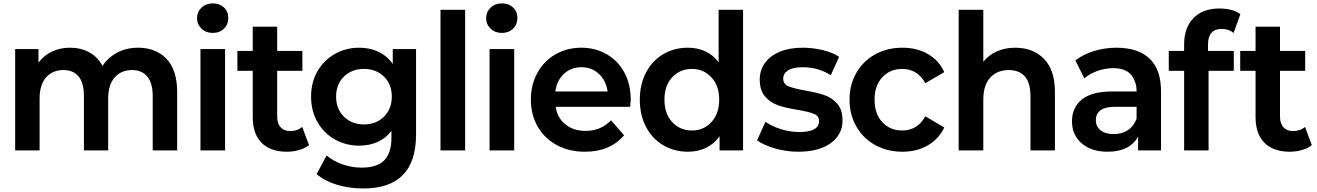

<svg xmlns="http://www.w3.org/2000/svg" viewBox="-20 -882 7722 1126"><path d="M1018.9 -342.2V0H875.6V-318.9Q875.6 -394.4 843.9 -432.8Q812.2 -471.1 755.6 -471.1Q690 -471.1 652.2 -427.8Q614.4 -384.4 614.4 -302.2V0H472.2V-318.9Q472.2 -395.6 441.1 -433.3Q410 -471.1 352.2 -471.1Q287.8 -471.1 250 -427.8Q212.2 -384.4 212.2 -302.2V0H68.9V-594.4H205.6V-514.4Q236.7 -556.7 284.4 -579.4Q332.2 -602.2 391.1 -602.2Q454.4 -602.2 503.9 -575Q553.3 -547.8 581.1 -495.6Q614.4 -545.6 668.3 -573.9Q722.2 -602.2 788.9 -602.2Q894.4 -602.2 956.7 -536.7Q1018.9 -471.1 1018.9 -342.2Z M1135.6 -775.6Q1135.6 -812.2 1161.7 -837.2Q1187.8 -862.2 1227.8 -862.2Q1267.8 -862.2 1293.3 -838.3Q1318.9 -814.4 1318.9 -777.8Q1318.9 -738.9 1293.3 -713.9Q1267.8 -688.9 1227.8 -688.9Q1187.8 -688.9 1161.7 -713.9Q1135.6 -738.9 1135.6 -775.6ZM1300 -594.4V0H1155.6V-594.4Z M1662.2 7.8Q1566.7 7.8 1514.4 -44.4Q1462.2 -96.7 1462.2 -195.6V-466.7H1372.2V-583.3H1462.2V-725.6H1605.6V-583.3H1753.3V-466.7H1605.6V-198.9Q1605.6 -157.8 1625.6 -135.6Q1645.6 -113.3 1682.2 -113.3Q1724.4 -113.3 1752.2 -137.8L1792.2 -31.1Q1768.9 -12.2 1734.4 -2.2Q1700 7.8 1662.2 7.8Z M2111.1 223.3Q2028.9 223.3 1956.7 201.7Q1884.4 180 1836.7 138.9L1895.6 30Q1933.3 62.2 1988.3 81.7Q2043.3 101.1 2100 101.1Q2191.1 101.1 2233.3 58.3Q2275.6 15.6 2275.6 -73.3V-114.4Q2244.4 -72.2 2195.6 -50Q2146.7 -27.8 2086.7 -27.8Q2008.9 -27.8 1944.4 -63.9Q1880 -100 1842.2 -165.6Q1804.4 -231.1 1804.4 -315.6Q1804.4 -400 1842.2 -465Q1880 -530 1944.4 -566.1Q2008.9 -602.2 2086.7 -602.2Q2150 -602.2 2200.6 -577.8Q2251.1 -553.3 2283.3 -506.7V-594.4H2420V-93.3Q2420 223.3 2111.1 223.3ZM2277.8 -315.6Q2277.8 -387.8 2231.7 -432.8Q2185.6 -477.8 2114.4 -477.8Q2043.3 -477.8 1997.2 -432.8Q1951.1 -387.8 1951.1 -315.6Q1951.1 -243.3 1997.2 -197.8Q2043.3 -152.2 2114.4 -152.2Q2185.6 -152.2 2231.7 -197.8Q2277.8 -243.3 2277.8 -315.6Z M2707.8 -824.4V0H2563.3V-824.4Z M2831.1 -775.6Q2831.1 -812.2 2857.2 -837.2Q2883.3 -862.2 2923.3 -862.2Q2963.3 -862.2 2988.9 -838.3Q3014.4 -814.4 3014.4 -777.8Q3014.4 -738.9 2988.9 -713.9Q2963.3 -688.9 2923.3 -688.9Q2883.3 -688.9 2857.2 -713.9Q2831.1 -738.9 2831.1 -775.6ZM2995.6 -594.4V0H2851.1V-594.4Z M3675.6 -255.6H3238.9Q3248.9 -190 3296.1 -152.2Q3343.3 -114.4 3414.4 -114.4Q3504.4 -114.4 3563.3 -176.7L3640 -88.9Q3558.9 7.8 3410 7.8Q3316.7 7.8 3244.4 -31.7Q3172.2 -71.1 3132.8 -140.6Q3093.3 -210 3093.3 -297.8Q3093.3 -385.6 3131.7 -455Q3170 -524.4 3237.8 -563.3Q3305.6 -602.2 3388.9 -602.2Q3471.1 -602.2 3537.2 -564.4Q3603.3 -526.7 3641.1 -457.8Q3678.9 -388.9 3678.9 -296.7Q3678.9 -292.2 3675.6 -255.6ZM3236.7 -345.6H3543.3Q3534.4 -408.9 3492.8 -448.3Q3451.1 -487.8 3390 -487.8Q3328.9 -487.8 3287.2 -448.9Q3245.6 -410 3236.7 -345.6Z M4337.8 0H4200V-83.3Q4168.9 -38.9 4121.7 -15.6Q4074.4 7.8 4014.4 7.8Q3934.4 7.8 3870 -30Q3805.6 -67.8 3768.9 -137.2Q3732.2 -206.7 3732.2 -297.8Q3732.2 -387.8 3768.9 -457.2Q3805.6 -526.7 3870 -564.4Q3934.4 -602.2 4014.4 -602.2Q4071.1 -602.2 4117.2 -580.6Q4163.3 -558.9 4194.4 -516.7V-824.4H4337.8ZM4197.8 -297.8Q4197.8 -378.9 4152.2 -428.3Q4106.7 -477.8 4037.8 -477.8Q3967.8 -477.8 3922.2 -428.9Q3876.7 -380 3876.7 -297.8Q3876.7 -215.6 3922.2 -166.1Q3967.8 -116.7 4037.8 -116.7Q4106.7 -116.7 4152.2 -166.1Q4197.8 -215.6 4197.8 -297.8Z M4420 -58.9 4468.9 -167.8Q4506.7 -141.1 4560 -124.4Q4613.3 -107.8 4667.8 -107.8Q4783.3 -107.8 4783.3 -172.2Q4783.3 -202.2 4753.3 -214.4Q4723.3 -226.7 4657.8 -237.8Q4588.9 -248.9 4544.4 -263.9Q4500 -278.9 4467.8 -315Q4435.6 -351.1 4435.6 -415.6Q4435.6 -470 4465.6 -512.2Q4495.6 -554.4 4552.2 -578.3Q4608.9 -602.2 4687.8 -602.2Q4746.7 -602.2 4805 -588.3Q4863.3 -574.4 4901.1 -548.9L4852.2 -441.1Q4777.8 -487.8 4687.8 -487.8Q4630 -487.8 4601.7 -469.4Q4573.3 -451.1 4573.3 -421.1Q4573.3 -388.9 4603.9 -376.1Q4634.4 -363.3 4702.2 -351.1Q4771.1 -338.9 4814.4 -324.4Q4857.8 -310 4889.4 -274.4Q4921.1 -238.9 4921.1 -175.6Q4921.1 -93.3 4852.2 -42.8Q4783.3 7.8 4661.1 7.8Q4592.2 7.8 4526.1 -11.1Q4460 -30 4420 -58.9Z M4962.2 -297.8Q4962.2 -385.6 5002.2 -455Q5042.2 -524.4 5112.8 -563.3Q5183.3 -602.2 5272.2 -602.2Q5357.8 -602.2 5422.2 -565Q5486.7 -527.8 5517.8 -458.9L5406.7 -394.4Q5360 -477.8 5271.1 -477.8Q5200 -477.8 5154.4 -428.9Q5108.9 -380 5108.9 -297.8Q5108.9 -214.4 5154.4 -165.6Q5200 -116.7 5271.1 -116.7Q5360 -116.7 5406.7 -200L5517.8 -134.4Q5485.6 -66.7 5421.1 -29.4Q5356.7 7.8 5272.2 7.8Q5183.3 7.8 5112.8 -31.1Q5042.2 -70 5002.2 -140Q4962.2 -210 4962.2 -297.8Z M6166.7 -342.2V0H6023.3V-318.9Q6023.3 -395.6 5990.6 -433.3Q5957.8 -471.1 5895.6 -471.1Q5827.8 -471.1 5787.2 -426.7Q5746.7 -382.2 5746.7 -298.9V0H5602.2V-824.4H5746.7V-520Q5778.9 -560 5827.2 -581.1Q5875.6 -602.2 5933.3 -602.2Q6038.9 -602.2 6102.8 -536.7Q6166.7 -471.1 6166.7 -342.2Z M6788.9 -346.7V0H6654.4V-81.1Q6631.1 -37.8 6586.1 -15Q6541.1 7.8 6476.7 7.8Q6380 7.8 6323.3 -41.7Q6266.7 -91.1 6266.7 -170Q6266.7 -251.1 6324.4 -298.3Q6382.2 -345.6 6503.3 -345.6H6645.6Q6645.6 -383.3 6634.4 -406.7Q6608.9 -482.2 6508.9 -482.2Q6461.1 -482.2 6416.1 -466.1Q6371.1 -450 6338.9 -422.2L6286.7 -527.8Q6332.2 -563.3 6396.1 -582.8Q6460 -602.2 6527.8 -602.2Q6654.4 -602.2 6721.7 -538.3Q6788.9 -474.4 6788.9 -346.7ZM6645.6 -185.6V-255.6H6518.9Q6406.7 -255.6 6406.7 -176.7Q6406.7 -140 6434.4 -117.8Q6462.2 -95.6 6511.1 -95.6Q6558.9 -95.6 6593.9 -118.3Q6628.9 -141.1 6645.6 -185.6Z M7064.4 -621.1V-583.3H7215.6V-466.7H7067.8V0H6924.4V-466.7H6834.4V-583.3H6924.4V-622.2Q6924.4 -718.9 6978.9 -775.6Q7033.3 -832.2 7131.1 -832.2Q7167.8 -832.2 7200.6 -823.9Q7233.3 -815.6 7254.4 -798.9L7214.4 -688.9Q7186.7 -712.2 7144.4 -712.2Q7064.4 -712.2 7064.4 -621.1Z M7543.3 7.8Q7447.8 7.8 7395.6 -44.4Q7343.3 -96.7 7343.3 -195.6V-466.7H7253.3V-583.3H7343.3V-725.6H7486.7V-583.3H7634.4V-466.7H7486.7V-198.9Q7486.7 -157.8 7506.7 -135.6Q7526.7 -113.3 7563.3 -113.3Q7605.6 -113.3 7633.3 -137.8L7673.3 -31.1Q7650 -12.2 7615.6 -2.2Q7581.1 7.8 7543.3 7.8Z"/></svg>

Font: Paperlogy 7 Bold
Style: Regular
Weight: 700
Designer: redesigned by Lee Juim, glyphs from Gmarket Sans & Montserrat
Foundry: PT&
Version: Version 1.001